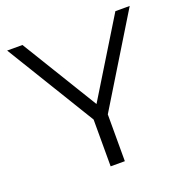

<svg xmlns="http://www.w3.org/2000/svg" viewBox="-126 -816 903 932"><g transform="rotate(-20 326.0 -350.0)"><path d="M289.2 0V-260.3L306.1 -214.1L9.3 -700H88.4L349.1 -273.4H307.1L568.4 -700H642.4L345.6 -214.1L362.5 -260.3V0Z"/></g></svg>

Font: Montserrat Thin
Style: Regular
Weight: 100
Designer: Julieta Ulanovsky
Foundry: Julieta Ulanovsky
Version: Version 9.000